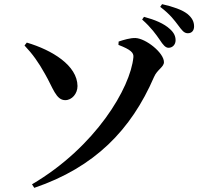

<svg xmlns="http://www.w3.org/2000/svg" viewBox="-20 -856 970 924"><path d="M134 31 145 48C436 -51 611 -231 721 -485C736 -521 769 -533 769 -557C769 -602 682 -671 632 -673C608 -674 574 -664 551 -656L550 -640C610 -617 624 -602 622 -581C608 -433 440 -149 134 31ZM294 -374C326 -374 353 -405 353 -442C352 -541 231 -615 109 -651L98 -637C137 -596 166 -555 196 -501C235 -434 249 -374 294 -374ZM791 -626C811 -626 825 -642 825 -662C825 -681 818 -698 798 -716C769 -743 725 -761 673 -775L664 -762C708 -723 731 -690 749 -664C764 -641 776 -626 791 -626ZM884 -696C903 -696 914 -709 914 -729C914 -751 905 -770 882 -789C856 -809 813 -824 760 -836L751 -823C801 -785 820 -757 837 -735C855 -711 865 -696 884 -696Z"/></svg>

Font: GenRyuMin2 TW B
Style: Regular
Weight: 700
Version: Version 2.100;PS 2.1;hotconv 16.6.51;makeotf.lib2.5.65220 DE